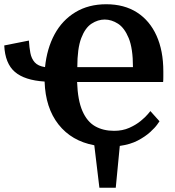

<svg xmlns="http://www.w3.org/2000/svg" viewBox="-20 -680 825 904"><path d="M448 204 424 4Q317 -16 255.5 -94Q194 -172 190 -296Q96 -302 50 -341.5Q4 -381 0 -466L116 -489Q118 -457 123 -430.5Q128 -404 143.5 -386.5Q159 -369 192 -364Q201 -452 237 -518.5Q273 -585 335 -622.5Q397 -660 480 -660Q565 -660 625 -621.5Q685 -583 717 -512Q749 -441 749 -344Q749 -337 749 -319Q749 -301 748 -294H343Q346 -208 368 -157.5Q390 -107 428 -85.5Q466 -64 517 -64Q557 -64 588.5 -78Q620 -92 642.5 -110.5Q665 -129 676.5 -143Q688 -157 688 -157L731 -109Q731 -109 720.5 -94Q710 -79 687 -58Q664 -37 629 -18.5Q594 0 544 7L525 204ZM606 -364Q606 -452 586 -500.5Q566 -549 535.5 -568.5Q505 -588 473 -588Q441 -588 411 -568.5Q381 -549 362.5 -500.5Q344 -452 344 -364Z"/></svg>

Font: Arsenal SC
Style: Bold
Weight: 700
Designer: Andrij Shevchenko
Foundry: Stairsfor
Version: Version 2.001; ttfautohint (v1.8.4.7-5d5b)